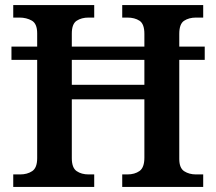

<svg xmlns="http://www.w3.org/2000/svg" viewBox="-20 -734 849 754"><path d="M32 0V-49H59Q87 -49 106.5 -62Q126 -75 126 -113V-499H25V-551H126V-603Q126 -641 105 -653Q84 -665 56 -665H32V-714H350V-665H328Q300 -665 281 -652.5Q262 -640 262 -602V-551H547V-601Q547 -640 528 -652.5Q509 -665 480 -665H460V-714H778V-665H750Q722 -665 703 -652.5Q684 -640 684 -601V-551H784V-499H684V-110Q684 -74 703.5 -61.5Q723 -49 750 -49H778V0H460V-49H480Q509 -49 528 -62.5Q547 -76 547 -115V-344H262V-113Q262 -75 281 -62Q300 -49 328 -49H350V0ZM262 -401H547V-499H262Z"/></svg>

Font: Noto Serif Telugu SemiBold
Style: Regular
Weight: 600
Designer: Jelle Bosma - Monotype Design Team
Foundry: Monotype Imaging Inc.
Version: Version 2.005; ttfautohint (v1.8.4.7-5d5b)